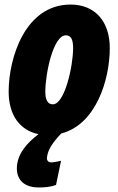

<svg xmlns="http://www.w3.org/2000/svg" viewBox="-20 -583 519 843"><path d="M149 240C174 240 199 239 226 229L248 123C231 127 214 130 204 130C195 130 186 124 186 112C188 81 204 50 249 3C401 -36 462 -232 462 -372C462 -488 398 -563 290 -563C89 -563 18 -326 18 -181C18 -79 66 -11 149 6C98 45 54 94 54 157C54 205 85 240 149 240ZM212 -125C189 -125 179 -145 179 -180C179 -261 214 -428 269 -428C292 -428 301 -409 301 -372C301 -292 264 -125 212 -125Z"/></svg>

Font: Noto Sans ExtraCondensed Black
Style: Italic
Weight: 900
Width: 2
Italic angle: -12°
Designer: Monotype Design Team
Foundry: Monotype Imaging Inc.
Version: Version 2.013